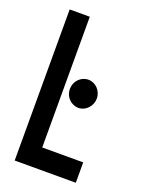

<svg xmlns="http://www.w3.org/2000/svg" viewBox="-123 -683 558 744"><g transform="rotate(20 156.5 -311.5)"><path d="M33 0H285V-84H116V-623H33ZM195 -276C225 -276 250 -303 250 -334C250 -366 225 -392 195 -392C164 -392 139 -366 139 -334C139 -302 164 -276 195 -276Z"/></g></svg>

Font: Inconsolata ExtraCondensed
Style: Bold
Weight: 700
Width: 2
Monospace: yes
Designer: Raph Levien, Cyreal, Brenton Simpson
Foundry: Raph Levien, Cyreal, Google
Version: Version 3.100